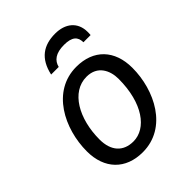

<svg xmlns="http://www.w3.org/2000/svg" viewBox="-210 -858 984 984"><g transform="rotate(-45 281.5 -366.0)"><path d="M48 -198C48 -71 124 8 248 8C426 8 516 -174 516 -336C516 -464 441 -543 316 -543C139 -543 48 -362 48 -198ZM137 -195C137 -345 207 -470 317 -470C397 -470 426 -406 426 -346C426 -170 347 -65 253 -65C180 -65 137 -112 137 -195ZM252 -606C261 -643 290 -667 351 -667C410 -667 431 -645 431 -606H483C484 -614 484 -621 484 -628C484 -701 432 -740 360 -740C276 -740 218 -702 197 -606Z"/></g></svg>

Font: BC Sans
Style: Italic
Weight: 400
Italic angle: -12°
Designer: Monotype Design Team
Designer: Province of B.C.
Foundry: Monotype Imaging Inc.
Version: Version 2.000;GOOG;noto-source:20170915:90ef993387c0